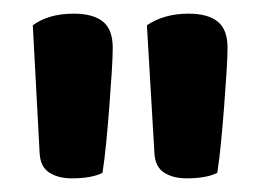

<svg xmlns="http://www.w3.org/2000/svg" viewBox="-20 -650 382 281"><path d="M130 -397Q114 -389 85 -389Q65 -389 52 -397.5Q39 -406 38 -426L28 -613Q51 -630 88 -630Q116 -630 130.5 -618.5Q145 -607 145 -580Q145 -567 143.5 -543.5Q142 -520 140 -494Q138 -468 135.5 -442Q133 -416 130 -397ZM298 -397Q282 -389 253 -389Q233 -389 220 -397.5Q207 -406 206 -426L195 -613Q220 -630 256 -630Q284 -630 298.5 -618.5Q313 -607 313 -580Q313 -567 311.5 -543.5Q310 -520 308 -494Q306 -468 303.5 -442Q301 -416 298 -397Z"/></svg>

Font: Baloo Paaji 2 SemiBold
Style: Regular
Weight: 600
Designer: Shuchita Grover, Noopur Datye and Ek Type
Foundry: Ek Type
Version: Version 1.640;hotconv 1.0.111;makeotfexe 2.5.65597; ttfautoh